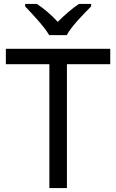

<svg xmlns="http://www.w3.org/2000/svg" viewBox="-20 -964 596 984"><path d="M232 -784H322C346 -829 409 -893 447 -931V-944H385C350 -921 312 -888 276 -852C243 -888 204 -921 169 -944H109V-931C145 -893 206 -829 232 -784ZM323 0V-635H545V-714H10V-635H233V0Z"/></svg>

Font: Noto Sans Psalter Pahlavi
Style: Regular
Weight: 400
Designer: Monotype Design Team
Foundry: Monotype Imaging Inc.
Version: Version 2.002